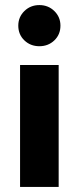

<svg xmlns="http://www.w3.org/2000/svg" viewBox="-20 -736 310 756"><path d="M52 -635Q52 -669 76 -692.5Q100 -716 135 -716Q170 -716 194 -692.5Q218 -669 218 -635Q218 -600 194 -577Q170 -554 135 -554Q100 -554 76 -577Q52 -600 52 -635ZM59 -480H211V0H59Z"/></svg>

Font: Prompt SemiBold
Style: Regular
Weight: 600
Designer: Katatrad Team
Foundry: CadsonDemak
Version: Version 1.001